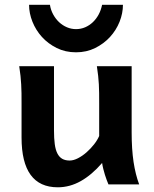

<svg xmlns="http://www.w3.org/2000/svg" viewBox="-20 -777 648 809"><path d="M437 0Q433.6 -7.8 429.7 -18.3Q425.8 -28.8 422.1 -40.5Q418.5 -52.2 415.3 -64.9Q412.1 -77.6 410.2 -90.3Q366.7 -40 320.3 -13.9Q273.9 12.2 223.6 12.2Q70.8 12.2 70.8 -197.8V-341.8Q70.8 -365.2 70.6 -384.3Q70.3 -403.3 69.3 -421.1Q68.4 -439 66.4 -457.5Q64.5 -476.1 61 -498H207.5V-227.1Q207.5 -193.8 210.7 -169.9Q213.9 -146 221.7 -130.6Q229.5 -115.2 242.2 -107.9Q254.9 -100.6 273.4 -100.6Q290 -100.6 308.8 -110.4Q327.6 -120.1 345 -135.5Q362.3 -150.9 376.5 -168.9Q390.6 -187 397.9 -204.1V-341.8Q397.9 -365.7 397.7 -385Q397.5 -404.3 396.5 -421.9Q395.5 -439.5 393.6 -457.5Q391.6 -475.6 388.2 -498H534.7V-219.7Q534.7 -148.4 542.7 -95Q550.8 -41.5 566.4 0ZM498 -756.8Q498 -721.2 483.9 -685.5Q469.7 -649.9 443.6 -621.3Q417.5 -592.8 381.1 -574.7Q344.7 -556.6 300.3 -556.6Q255.4 -556.6 219 -574.7Q182.6 -592.8 156.7 -621.3Q130.9 -649.9 116.7 -685.5Q102.5 -721.2 102.5 -756.8H190.4Q193.8 -734.9 204.1 -716.1Q214.4 -697.3 229 -683.6Q243.7 -669.9 262 -662.1Q280.3 -654.3 300.3 -654.3Q320.8 -654.3 338.9 -662.1Q356.9 -669.9 371.3 -683.6Q385.7 -697.3 395.8 -716.1Q405.8 -734.9 410.2 -756.8Z"/></svg>

Font: Andika New Basic
Style: Bold
Weight: 700
Designer: Victor Gaultney, Annie Olsen, Pablo Ugerman
Foundry: SIL International
Version: Version 5.500; ttfautohint (v1.8.3)